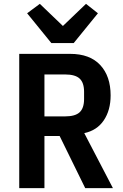

<svg xmlns="http://www.w3.org/2000/svg" viewBox="-20 -978 640 998"><path d="M211 0H80V-698H345Q447 -698 501 -640Q555 -582 555 -482Q555 -405 519.5 -352.5Q484 -300 418 -286L567 0H423L290 -271H211ZM318 -373Q371 -373 394 -394.5Q417 -416 417 -463V-501Q417 -548 394 -569.5Q371 -591 318 -591H211V-373ZM247 -754 121 -909 187 -958 307 -843 427 -958 489 -909 363 -754Z"/></svg>

Font: IBM Plex Mono SemiBold
Style: Regular
Weight: 600
Monospace: yes
Designer: Mike Abbink, Paul van der Laan, Pieter van Rosmalen
Foundry: Bold Monday
Version: Version 2.3